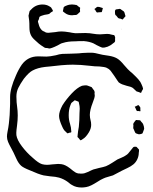

<svg xmlns="http://www.w3.org/2000/svg" viewBox="-20 -775 682 855"><path d="M599 -109V-105Q599 -98 598 -95Q598 -80 591.5 -66Q585 -52 574 -43Q563 -34 547 -26.5Q531 -19 523 -15Q515 -11 503 -4.5Q491 2 483 6Q474 9 461 12.5Q448 16 440 20Q430 24 410 37Q399 44 387 50Q375 56 364 58Q352 60 344 60Q318 60 301 49Q295 46 291 42.5Q287 39 283 36Q264 22 243 16Q230 12 202 10Q184 8 174 6Q152 1 112 -17Q84 -28 74 -37Q62 -48 53 -68Q44 -88 40 -96L30 -115Q21 -131 16 -143Q11 -155 11 -167Q11 -176 13.5 -188.5Q16 -201 17 -207Q20 -226 21 -240Q22 -254 23 -263Q25 -297 25 -313V-343Q25 -381 51 -439Q62 -465 77 -487Q104 -524 150 -524L187 -523Q201 -523 229 -529Q244 -534 258 -535Q271 -536 296 -536Q305 -537 322 -537Q330 -537 346 -539Q378 -541 394 -540Q404 -539 417 -535.5Q430 -532 437 -531Q445 -530 466 -526.5Q487 -523 501 -515Q515 -507 532 -486L549 -467Q561 -455 568 -450Q572 -446 584.5 -434Q597 -422 605 -410Q610 -401 615 -388Q615 -386 616 -384Q617 -382 617 -381Q617 -378 615 -375Q613 -372 612 -370Q611 -369 610 -365.5Q609 -362 608 -361L598 -365Q596 -366 593 -366.5Q590 -367 588 -368Q584 -371 580 -375.5Q576 -380 572 -383Q564 -389 544 -393Q521 -399 512 -406Q509 -407 507 -410.5Q505 -414 503 -416Q497 -424 489 -437Q479 -452 472.5 -460Q466 -468 455 -473Q447 -477 423 -479Q401 -479 380 -482Q338 -487 304 -487Q282 -487 253 -484.5Q224 -482 202 -479Q198 -479 181 -477Q164 -475 150 -471Q136 -467 125 -461Q109 -453 86 -424Q70 -401 61.5 -383.5Q53 -366 53 -345Q53 -330 54 -319.5Q55 -309 56 -302Q59 -281 59 -261Q59 -240 56 -217Q55 -210 53.5 -196.5Q52 -183 53 -173Q56 -152 77.5 -123.5Q99 -95 125 -73Q151 -49 167 -44Q178 -41 189 -41Q197 -41 213 -43Q231 -45 239 -45Q248 -45 253 -44Q270 -42 291 -26Q295 -23 306 -14Q317 -5 327 -3Q329 -2 331.5 -2.5Q334 -3 336 -2H345Q356 -2 369.5 -8.5Q383 -15 390 -18Q396 -21 406 -23Q416 -25 421 -27Q441 -31 452 -35Q464 -40 479.5 -50Q495 -60 503 -65Q510 -68 523.5 -74Q537 -80 546 -87Q551 -91 556.5 -98.5Q562 -106 565 -109Q571 -117 573 -119Q577 -123 588 -121Q598 -111 599 -109ZM380 -263Q380 -256 381 -250.5Q382 -245 383 -241Q386 -231 386 -219Q386 -203 376 -186Q362 -163 349 -156Q348 -155 344 -152.5Q340 -150 339 -150Q336 -152 334 -155Q332 -158 331 -159Q325 -165 325 -165L326 -176Q327 -189 331 -210Q334 -240 334 -271Q335 -278 335 -291Q335 -302 332 -314Q331 -316 331 -318.5Q331 -321 330 -322Q329 -323 325 -324Q321 -325 320 -326Q319 -326 316 -327.5Q313 -329 312 -328Q311 -328 306 -323Q304 -321 301.5 -319.5Q299 -318 297 -315Q296 -313 293 -305Q286 -287 286 -262Q286 -241 292 -223Q297 -206 297 -194Q297 -193 297.5 -190Q298 -187 297 -186Q296 -185 293.5 -184.5Q291 -184 289 -184L281 -181L276 -185Q266 -195 266 -195Q261 -202 258 -209Q243 -241 243 -259Q243 -278 258 -306Q275 -333 299.5 -359Q324 -385 345 -393Q355 -395 363 -395Q367 -395 372 -393Q377 -391 380 -390L388 -387Q390 -385 396 -376Q397 -375 398.5 -373Q400 -371 400 -369Q402 -367 401.5 -363Q401 -359 401 -358Q402 -355 402 -350Q402 -340 393 -318Q380 -285 380 -263ZM605 -285Q605 -284 605.5 -282.5Q606 -281 605 -280Q604 -279 602.5 -279.5Q601 -280 600 -280Q598 -281 595 -280.5Q592 -280 590 -281Q588 -282 586.5 -286Q585 -290 584 -292L580 -300Q581 -301 583 -301Q585 -301 586 -302Q587 -303 591 -305Q595 -307 596 -307Q597 -307 600 -303.5Q603 -300 605 -296ZM583 -183 579 -191Q578 -195 576.5 -197.5Q575 -200 574 -202Q573 -206 573.5 -209.5Q574 -213 574 -216Q574 -217 573.5 -219.5Q573 -222 574 -224Q574 -226 575.5 -228Q577 -230 578 -231Q579 -233 581 -235.5Q583 -238 585 -240Q586 -241 589 -240.5Q592 -240 593 -240Q602 -240 604 -239Q606 -238 608 -234Q615 -227 617 -223Q619 -218 620.5 -212.5Q622 -207 622 -203Q622 -200 620 -195.5Q618 -191 618 -190Q617 -189 616.5 -186Q616 -183 615 -182Q614 -180 608.5 -178.5Q603 -177 598 -177Q595 -178 590 -179.5Q585 -181 583 -183ZM493 -607Q492 -603 492.5 -597.5Q493 -592 492 -590Q491 -587 487 -584.5Q483 -582 481 -580Q472 -572 459 -567Q446 -562 435 -563L425 -567Q418 -570 409.5 -574.5Q401 -579 396 -582Q378 -590 353 -592Q328 -592 315 -591Q282 -591 261 -584Q255 -583 247.5 -579Q240 -575 237 -573Q221 -565 212 -562Q203 -559 202 -559Q197 -559 191 -561Q184 -561 181 -562Q179 -562 171 -568Q154 -578 137 -595Q122 -608 117 -620Q111 -633 111 -653Q111 -673 110 -683Q107 -704 107 -705Q107 -706 110 -718L112 -726L119 -733Q139 -755 170 -755Q180 -755 189 -752Q193 -751 203 -745Q208 -743 211 -736Q212 -735 214 -731Q216 -727 216 -726Q215 -724 207 -720Q200 -714 199 -713Q193 -711 185 -710Q177 -709 172 -707Q160 -704 156 -700Q155 -699 154.5 -695Q154 -691 153 -689Q152 -687 150.5 -684Q149 -681 149 -678Q149 -677 152 -668Q156 -650 167 -640Q170 -637 178 -634Q184 -630 186 -630Q189 -629 196 -629Q199 -629 226 -632Q241 -635 254 -635Q267 -635 291 -631Q298 -629 316 -627L360 -628Q371 -628 379 -627Q387 -626 393 -625Q410 -622 425 -622Q432 -622 440.5 -623Q449 -624 457 -624Q467 -624 476 -621Q478 -620 483 -619.5Q488 -619 489 -618Q491 -616 493 -607ZM260 -725 261 -730Q262 -732 262.5 -737Q263 -742 264 -743Q266 -746 272 -748.5Q278 -751 281 -752Q284 -753 288.5 -754Q293 -755 299 -755H302L313 -754Q315 -753 320 -753Q324 -751 327 -748Q330 -745 332 -744Q333 -743 334.5 -742.5Q336 -742 337 -740L336 -732Q336 -731 336.5 -727Q337 -723 336 -722Q336 -722 332 -718Q330 -717 327.5 -714Q325 -711 321 -709Q318 -708 310 -708L301 -707Q283 -707 271 -716Q270 -717 265.5 -720Q261 -723 260 -725ZM401 -735Q401 -736 402.5 -736.5Q404 -737 405 -738Q406 -739 410 -742.5Q414 -746 422 -744L432 -741Q433 -740 435 -740Q437 -740 438 -739L436 -731Q435 -729 434.5 -725.5Q434 -722 433 -721H432L417 -720Q416 -720 414.5 -719.5Q413 -719 411 -720Q409 -722 407 -725Q405 -728 404 -731Q404 -731 402 -732.5Q400 -734 401 -735ZM539 -703Q538 -701 532 -695Q531 -694 529.5 -692Q528 -690 526 -688L516 -692Q510 -692 506 -695Q504 -697 498 -705Q493 -708 493 -711Q492 -714 492 -722V-725Q492 -730 496 -733Q500 -733 510 -735Q511 -735 512.5 -735.5Q514 -736 515 -735Q517 -735 520 -732Q522 -730 526.5 -727.5Q531 -725 532 -723Q534 -721 535 -716.5Q536 -712 537 -709Q539 -705 539 -703ZM518 -649ZM521 -645Q521 -644 522 -643.5Q523 -643 522 -643Q521 -644 520 -646Q519 -648 518 -649Z"/></svg>

Font: Rubik-Burned
Style: Regular
Weight: 400
Designer: NaN (generative design), Hubert & Fischer (Rubik source font outlines)
Foundry: NaN, Hubert & Fischer
Version: Version 1.000